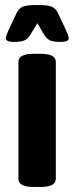

<svg xmlns="http://www.w3.org/2000/svg" viewBox="-20 -738 294 760"><path d="M53 -30V-493Q53 -525 113 -525H141Q201 -525 201 -493V-30Q201 2 141 2H113Q53 2 53 -30ZM3 -587Q3 -594 12 -615L46 -687Q55 -705 70 -711.5Q85 -718 118 -718H136Q170 -718 185 -711.5Q200 -705 209 -687L243 -615Q252 -594 252 -587Q252 -572 221 -572Q191 -572 178 -578Q165 -584 154 -602L128 -646L101 -602Q90 -584 76.5 -578Q63 -572 34 -572Q3 -572 3 -587Z"/></svg>

Font: Asap Condensed
Style: Bold
Weight: 700
Designer: Pablo Cosgaya
Foundry: Omnibus-Type
Version: Version 1.010; ttfautohint (v1.8)